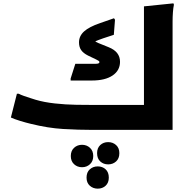

<svg xmlns="http://www.w3.org/2000/svg" viewBox="-20 -776 1130 1147"><path d="M1011 0H536Q446 0 356 -5.5Q266 -11 165 -36Q135 -43 99.5 -54Q64 -65 45 -74L81 -216H92Q103 -210 122.5 -203Q142 -196 161.5 -190Q181 -184 193 -180Q244 -165 308 -158Q372 -151 435.5 -150Q499 -149 550 -149H840V-738L1016 -756L1019 -748Q1015 -730 1013 -702.5Q1011 -675 1011 -647.5Q1011 -620 1011 -600ZM629 -494Q697 -467 697 -407Q697 -355 652.5 -325Q608 -295 529 -295H402V-307L430 -395H553Q574 -395 574 -405Q574 -410 568.5 -413Q563 -416 554 -421L506 -444Q478 -458 465 -476.5Q452 -495 452 -523Q452 -561 482.5 -588.5Q513 -616 578 -638L661 -667L667 -658L660 -568L596 -547Q580 -541 568.5 -537Q557 -533 549 -528Q558 -523 568.5 -518.5Q579 -514 592 -509ZM560 139Q560 108 579 90.5Q598 73 626 73Q654 73 673.5 90.5Q693 108 693 139Q693 171 673.5 188.5Q654 206 626 206Q598 206 579 188.5Q560 171 560 139ZM403 156Q403 125 422.5 107Q442 89 470 89Q498 89 517.5 107Q537 125 537 156Q537 187 517.5 205Q498 223 470 223Q442 223 422.5 205Q403 187 403 156ZM497 285Q497 253 516.5 235.5Q536 218 564 218Q592 218 611 235.5Q630 253 630 285Q630 316 611 333.5Q592 351 564 351Q536 351 516.5 333.5Q497 316 497 285Z"/></svg>

Font: Kufam
Style: Bold
Weight: 700
Designer: Wael Morcos, Artur Schmal
Foundry: Original Type
Version: Version 1.300; ttfautohint (v1.8.3)